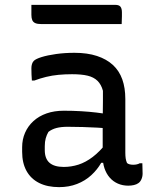

<svg xmlns="http://www.w3.org/2000/svg" viewBox="-20 -759 640 789"><path d="M495 -352Q495 -325 495 -297.5Q495 -270 495 -242.5Q495 -215 495 -187.5Q495 -160 495 -132Q495 -118 496.5 -108Q498 -98 502 -89Q507 -85 513.5 -83.5Q520 -82 528 -82Q535 -82 542 -83.5Q549 -85 554 -88H565Q565 -77 565.5 -67Q566 -57 566 -46Q566 -33 561 -22Q556 -11 548 -6Q541 -1 530 1.5Q519 4 507 4Q484 4 464.5 -4.5Q445 -13 431 -29Q417 -45 409.5 -67Q402 -89 402 -117Q402 -149 402 -184.5Q402 -220 402 -249Q402 -277 402.5 -300Q403 -323 403 -344Q403 -365 403 -386Q396 -412 380.5 -427Q365 -442 340 -448Q315 -454 276 -454Q247 -454 220.5 -451.5Q194 -449 169.5 -443Q145 -437 121 -428H111Q110 -440 109.5 -453Q109 -466 109 -479Q109 -488 111.5 -496Q114 -504 119 -509Q127 -517 151 -524.5Q175 -532 210.5 -537Q246 -542 286 -542Q339 -542 378.5 -529Q418 -516 444 -492Q470 -468 482.5 -433Q495 -398 495 -352ZM164 -142Q164 -107 183.5 -90Q203 -73 242 -73Q273 -73 302.5 -82.5Q332 -92 361 -114Q390 -136 419 -173L421 -90H396Q380 -62 355 -39Q330 -16 296.5 -3Q263 10 223 10Q175 10 141 -7Q107 -24 89 -56.5Q71 -89 71 -135V-154Q71 -186 83 -213.5Q95 -241 117.5 -261.5Q140 -282 171.5 -293Q203 -304 242 -304Q279 -304 313 -302Q347 -300 376 -296.5Q405 -293 426 -289Q433 -287 436.5 -278Q440 -269 441.5 -256Q443 -243 443 -229Q410 -233 380 -234.5Q350 -236 320.5 -237Q291 -238 258 -238Q231 -238 212 -233Q193 -228 179 -217Q172 -205 168 -191Q164 -177 164 -158ZM109 -739H454Q469 -739 475 -731.5Q481 -724 481 -708Q481 -700 481 -692Q481 -684 480.5 -676Q480 -668 480 -660H151Q134 -660 125 -664Q116 -668 112.5 -676.5Q109 -685 109 -698Q109 -705 109 -712Q109 -719 109 -726Q109 -733 109 -739Z"/></svg>

Font: Rec Mono Semicasual
Style: Regular
Weight: 400
Version: Version 1.085; ttfautohint (v1.8.4.7-5d5b)